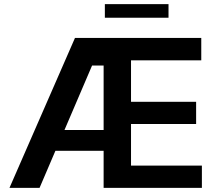

<svg xmlns="http://www.w3.org/2000/svg" viewBox="-20 -912 1060 932"><path d="M26 0H172L249 -180H483V0H960V-108H616V-310H932V-418H616V-619H957V-728H344ZM293 -281 427 -594H483V-281ZM489 -826H798V-892H489Z"/></svg>

Font: Wafeq Semi Bold
Style: Regular
Weight: 600
Designer: Rasmus Andersson & Azza Alameddine
Foundry: Google & TypeTogether
Version: Version 3.000;January 28, 2025;FontCreator 15.0.0.3014 64-bi